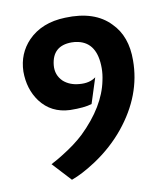

<svg xmlns="http://www.w3.org/2000/svg" viewBox="-77 -706 689 793"><g transform="rotate(-10 267.5 -309.0)"><path d="M495 -419Q495 -273 391 -145Q338 -80 264 -31Q206 7 161 23L89 -55Q123 -73 138 -83Q195 -118 232 -153Q335 -253 356 -358Q362 -385 362 -410Q362 -516 285 -533Q272 -536 258 -536Q177 -536 169 -456Q165 -415 194 -387Q220 -364 260 -361Q302 -357 329 -377L295 -271Q264 -261 204 -262Q125 -265 80 -325Q41 -378 41 -452Q43 -527 93 -579Q151 -638 249 -641Q374 -646 438 -578Q496 -520 495 -419Z"/></g></svg>

Font: GFS Neohellenic Rg
Style: Bold
Weight: 700
Designer: Designed by Takis Katsoulidis and George D. Matthiopoulos.
Foundry: Designed by Takis Katsoulidis and George D. Matthiopoulos.
Version: Version 1.0